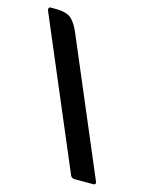

<svg xmlns="http://www.w3.org/2000/svg" viewBox="-91 -612 501 669"><g transform="rotate(15 159.5 -278.0)"><path d="M228 -11 2 -544Q1 -548 2 -552Q3 -556 9 -556H26Q67 -556 84 -540Q101 -524 114 -492L318 -11Q320 -7 318.5 -3.5Q317 0 312 0H244Q232 0 228 -11Z"/></g></svg>

Font: Zain
Style: Bold
Weight: 700
Designer: Zain,Boutros
Foundry: Mobile Telecommunications Company (Zain), 2024
Version: Version 1.50; ttfautohint (v1.8.4)